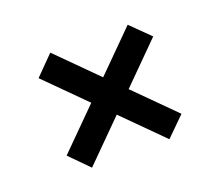

<svg xmlns="http://www.w3.org/2000/svg" viewBox="-68 -528 585 511"><g transform="rotate(-20 224.5 -272.0)"><path d="M334.2 -110.2 62.5 -382 115 -435.2 387.5 -162.8ZM114.8 -109.5 62.2 -162.8 334 -434.5 387.2 -382Z"/></g></svg>

Font: Mohave Light
Style: Regular
Weight: 300
Designer: Gumpita Rahayu
Foundry: Tokotype
Version: Version 2.003